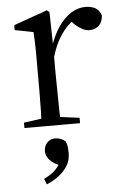

<svg xmlns="http://www.w3.org/2000/svg" viewBox="-52 -509 505 784"><g transform="rotate(-5 200.5 -117.0)"><path d="M37 0H265V-22L158 -36H137L37 -22ZM107 0H187Q186 -23 185 -61Q184 -99 184 -140Q183 -180 183 -211V-316V-319L180 -463L170 -471L32 -422V-402L108 -387Q109 -367 110 -348Q110 -329 111 -308Q111 -286 111 -258V-211Q111 -180 111 -140Q110 -99 110 -61Q109 -23 107 0ZM178 -260Q195 -329 227 -373Q259 -417 297 -434L255 -427L280 -402Q293 -390 307 -383Q321 -375 337 -375Q360 -375 376 -390Q391 -405 392 -431Q385 -452 368 -462Q350 -471 328 -471Q298 -471 270 -454Q241 -436 218 -403Q195 -370 178 -320H165ZM208 118Q208 108 207 94Q205 80 200 69Q191 61 180 57Q169 53 158 53Q138 53 125 67Q112 81 112 102Q112 123 129 140Q145 157 174 166L170 151Q156 174 141 187Q125 201 99 214L108 237Q137 225 159 208Q181 191 195 168Q208 146 208 118Z"/></g></svg>

Font: Source Serif 4 48pt
Style: Regular
Weight: 400
Designer: Frank Grie√ühammer
Foundry: Adobe Systems Incorporated
Version: Version 4.004;hotconv 1.0.116;makeotfexe 2.5.65601